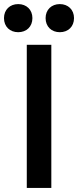

<svg xmlns="http://www.w3.org/2000/svg" viewBox="-80 -919 382 939"><path d="M51 0H171V-700H51ZM9 -761.5C49.5 -761.5 78.5 -788.5 78.5 -830.5C78.5 -871.5 49.5 -899 9 -899C-31.5 -899 -60.5 -871.5 -60.5 -830.5C-60.5 -788.5 -31.5 -761.5 9 -761.5ZM212.5 -761.5C253 -761.5 282 -788.5 282 -830.5C282 -871.5 253 -899 212.5 -899C172 -899 143 -871.5 143 -830.5C143 -788.5 172 -761.5 212.5 -761.5Z"/></svg>

Font: MCL Standard Medium
Style: Regular
Weight: 500
Designer: Květoslav Bartoš
Foundry: Florian Karsten
Version: Version 1.001;Glyphs 3.2.3 (3260)